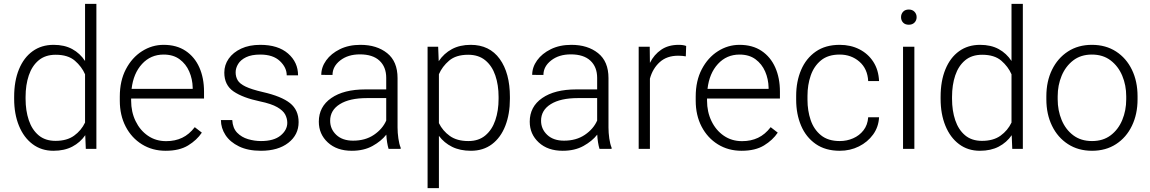

<svg xmlns="http://www.w3.org/2000/svg" viewBox="-20 -770 5948 993"><path d="M53.2 -258.8V-269Q53.2 -351.1 78.1 -411.6Q103 -472.2 148.7 -505.1Q194.3 -538.1 257.3 -538.1Q313.5 -538.1 353.8 -516.1Q394 -494.1 419.9 -454.6V-750H478.5V0H423.8L420.9 -70.8Q395 -33.2 354 -11.7Q313 9.8 256.3 9.8Q194.3 9.8 148.7 -24.4Q103 -58.6 78.1 -119.4Q53.2 -180.2 53.2 -258.8ZM112.3 -269V-258.8Q112.3 -197.8 128.9 -148.4Q145.5 -99.1 179.7 -70.3Q213.9 -41.5 267.1 -41.5Q326.2 -41.5 363.3 -68.4Q400.4 -95.2 419.9 -136.2V-385.7Q402.8 -425.3 367.2 -456.1Q331.5 -486.8 268.1 -486.8Q214.4 -486.8 179.9 -458Q145.5 -429.2 128.9 -379.9Q112.3 -330.6 112.3 -269Z M836.9 9.8Q768.1 9.8 714.4 -23.4Q660.6 -56.6 630.1 -115.2Q599.6 -173.8 599.6 -249.5V-270.5Q599.6 -352.1 631.1 -412.1Q662.6 -472.2 714.4 -505.1Q766.1 -538.1 826.2 -538.1Q893.6 -538.1 940.2 -506.8Q986.8 -475.6 1011 -421.1Q1035.2 -366.7 1035.2 -295.9V-260.3H658.2V-249.5Q658.2 -191.4 681.2 -143.8Q704.1 -96.2 744.9 -68.1Q785.6 -40 839.4 -40Q885.7 -40 922.1 -57.4Q958.5 -74.7 987.3 -112.3L1023.9 -84Q998 -45.4 952.9 -17.8Q907.7 9.8 836.9 9.8ZM826.2 -487.8Q759.3 -487.8 714.6 -439.2Q669.9 -390.6 660.6 -310.5H976.6V-316.9Q975.6 -361.3 958.7 -400.1Q941.9 -439 908.9 -463.4Q876 -487.8 826.2 -487.8Z M1465.8 -134.8Q1465.8 -156.7 1455.1 -177.5Q1444.3 -198.2 1413.8 -215.8Q1383.3 -233.4 1324.7 -245.6Q1236.3 -264.2 1188.2 -296.9Q1140.1 -329.6 1140.1 -394.5Q1140.1 -434.1 1162.8 -466.6Q1185.5 -499 1227.3 -518.6Q1269 -538.1 1326.2 -538.1Q1418 -538.1 1469.7 -493.2Q1521.5 -448.2 1521.5 -380.4H1462.9Q1462.9 -420.9 1427.5 -454.3Q1392.1 -487.8 1326.2 -487.8Q1280.8 -487.8 1252.7 -474.1Q1224.6 -460.4 1211.7 -439.2Q1198.7 -418 1198.7 -396Q1198.7 -373 1209.2 -355Q1219.7 -336.9 1250 -322.3Q1280.3 -307.6 1339.4 -293.9Q1435.5 -272 1480 -236.6Q1524.4 -201.2 1524.4 -138.2Q1524.4 -72.8 1471.4 -31.5Q1418.5 9.8 1329.6 9.8Q1262.7 9.8 1216.3 -12.7Q1169.9 -35.2 1146.2 -71.5Q1122.6 -107.9 1122.6 -148.9H1181.2Q1183.6 -107.4 1206.5 -83.7Q1229.5 -60.1 1262.9 -50.3Q1296.4 -40.5 1329.6 -40.5Q1396.5 -40.5 1431.2 -69.1Q1465.8 -97.7 1465.8 -134.8Z M1989.7 0Q1985.4 -13.7 1982.2 -33.4Q1979 -53.2 1978 -73.7Q1951.7 -40 1906.7 -15.1Q1861.8 9.8 1799.3 9.8Q1722.2 9.8 1675.5 -33.2Q1628.9 -76.2 1628.9 -140.6Q1628.9 -218.3 1693.4 -262.9Q1757.8 -307.6 1869.6 -307.6H1977.5V-367.2Q1977.5 -423.8 1942.6 -456.3Q1907.7 -488.8 1841.3 -488.8Q1779.8 -488.8 1739.7 -457.5Q1699.7 -426.3 1699.7 -382.3L1641.6 -382.8Q1641.6 -422.4 1667 -457.8Q1692.4 -493.2 1738 -515.6Q1783.7 -538.1 1844.2 -538.1Q1928.7 -538.1 1982.4 -495.1Q2036.1 -452.1 2036.1 -366.2V-110.8Q2036.1 -83.5 2040.3 -54.2Q2044.4 -24.9 2052.2 -6.3V0ZM1806.2 -42.5Q1869.6 -42.5 1914.1 -72.8Q1958.5 -103 1977.5 -146.5V-262.7H1877.9Q1788.1 -262.7 1737.8 -231.4Q1687.5 -200.2 1687.5 -145.5Q1687.5 -102.5 1719.2 -72.5Q1751 -42.5 1806.2 -42.5Z M2617.2 -269V-258.8Q2617.2 -180.2 2593.5 -119.4Q2569.8 -58.6 2524.7 -24.4Q2479.5 9.8 2415.5 9.8Q2359.4 9.8 2318.1 -10.7Q2276.9 -31.2 2250 -67.4V203.1H2191.4V-528.3H2246.1L2249 -453.6Q2275.9 -493.7 2317.1 -515.9Q2358.4 -538.1 2414.6 -538.1Q2511.7 -538.1 2564.5 -465.1Q2617.2 -392.1 2617.2 -269ZM2558.6 -258.8V-269Q2558.6 -330.6 2541.7 -379.9Q2524.9 -429.2 2490 -458Q2455.1 -486.8 2401.4 -486.8Q2338.4 -486.8 2302.7 -456.3Q2267.1 -425.8 2250 -386.2V-133.3Q2269.5 -93.3 2306.4 -66.9Q2343.3 -40.5 2402.3 -40.5Q2455.6 -40.5 2490.2 -69.6Q2524.9 -98.6 2541.7 -148.2Q2558.6 -197.8 2558.6 -258.8Z M3080.6 0Q3076.2 -13.7 3073 -33.4Q3069.8 -53.2 3068.8 -73.7Q3042.5 -40 2997.6 -15.1Q2952.6 9.8 2890.1 9.8Q2813 9.8 2766.4 -33.2Q2719.7 -76.2 2719.7 -140.6Q2719.7 -218.3 2784.2 -262.9Q2848.6 -307.6 2960.4 -307.6H3068.4V-367.2Q3068.4 -423.8 3033.4 -456.3Q2998.5 -488.8 2932.1 -488.8Q2870.6 -488.8 2830.6 -457.5Q2790.5 -426.3 2790.5 -382.3L2732.4 -382.8Q2732.4 -422.4 2757.8 -457.8Q2783.2 -493.2 2828.9 -515.6Q2874.5 -538.1 2935.1 -538.1Q3019.5 -538.1 3073.2 -495.1Q3127 -452.1 3127 -366.2V-110.8Q3127 -83.5 3131.1 -54.2Q3135.3 -24.9 3143.1 -6.3V0ZM2897 -42.5Q2960.4 -42.5 3004.9 -72.8Q3049.3 -103 3068.4 -146.5V-262.7H2968.8Q2878.9 -262.7 2828.6 -231.4Q2778.3 -200.2 2778.3 -145.5Q2778.3 -102.5 2810.1 -72.5Q2841.8 -42.5 2897 -42.5Z M3528.8 -532.2 3526.9 -478.5Q3517.6 -480 3508.3 -481Q3499 -481.9 3487.8 -481.9Q3428.7 -481.9 3392.1 -448.7Q3355.5 -415.5 3341.3 -363.3V0H3283.2V-528.3H3340.3L3341.3 -444.8Q3362.8 -487.8 3399.7 -512.9Q3436.5 -538.1 3490.2 -538.1Q3514.2 -538.1 3528.8 -532.2Z M3815.4 9.8Q3746.6 9.8 3692.9 -23.4Q3639.2 -56.6 3608.6 -115.2Q3578.1 -173.8 3578.1 -249.5V-270.5Q3578.1 -352.1 3609.6 -412.1Q3641.1 -472.2 3692.9 -505.1Q3744.6 -538.1 3804.7 -538.1Q3872.1 -538.1 3918.7 -506.8Q3965.3 -475.6 3989.5 -421.1Q4013.7 -366.7 4013.7 -295.9V-260.3H3636.7V-249.5Q3636.7 -191.4 3659.7 -143.8Q3682.6 -96.2 3723.4 -68.1Q3764.2 -40 3817.9 -40Q3864.3 -40 3900.6 -57.4Q3937 -74.7 3965.8 -112.3L4002.4 -84Q3976.6 -45.4 3931.4 -17.8Q3886.2 9.8 3815.4 9.8ZM3804.7 -487.8Q3737.8 -487.8 3693.1 -439.2Q3648.4 -390.6 3639.2 -310.5H3955.1V-316.9Q3954.1 -361.3 3937.3 -400.1Q3920.4 -439 3887.5 -463.4Q3854.5 -487.8 3804.7 -487.8Z M4323.2 -40.5Q4359.9 -40.5 4392.3 -54.7Q4424.8 -68.8 4446 -96.2Q4467.3 -123.5 4470.2 -163.6H4526.4Q4523.9 -113.3 4495.6 -74.2Q4467.3 -35.2 4422.1 -12.7Q4377 9.8 4323.2 9.8Q4249 9.8 4198.7 -25.4Q4148.4 -60.5 4123 -120.4Q4097.7 -180.2 4097.7 -253.9V-274.4Q4097.7 -348.6 4123.3 -408.4Q4148.9 -468.3 4199 -503.2Q4249 -538.1 4322.8 -538.1Q4379.4 -538.1 4424.6 -515.1Q4469.7 -492.2 4496.8 -450.2Q4523.9 -408.2 4526.4 -350.6H4470.2Q4466.8 -414.6 4424.6 -451.2Q4382.3 -487.8 4322.8 -487.8Q4262.7 -487.8 4226.1 -457.8Q4189.5 -427.7 4172.9 -379.2Q4156.2 -330.6 4156.2 -274.4V-253.9Q4156.2 -197.8 4172.6 -149.2Q4189 -100.6 4225.8 -70.6Q4262.7 -40.5 4323.2 -40.5Z M4640.1 -681.2Q4640.1 -697.8 4650.6 -709.2Q4661.1 -720.7 4680.2 -720.7Q4698.7 -720.7 4709.7 -709.2Q4720.7 -697.8 4720.7 -681.2Q4720.7 -664.6 4709.7 -653.3Q4698.7 -642.1 4680.2 -642.1Q4661.1 -642.1 4650.6 -653.3Q4640.1 -664.6 4640.1 -681.2ZM4709 -528.3V0H4650.4V-528.3Z M4844.7 -258.8V-269Q4844.7 -351.1 4869.6 -411.6Q4894.5 -472.2 4940.2 -505.1Q4985.8 -538.1 5048.8 -538.1Q5105 -538.1 5145.3 -516.1Q5185.5 -494.1 5211.4 -454.6V-750H5270V0H5215.3L5212.4 -70.8Q5186.5 -33.2 5145.5 -11.7Q5104.5 9.8 5047.9 9.8Q4985.8 9.8 4940.2 -24.4Q4894.5 -58.6 4869.6 -119.4Q4844.7 -180.2 4844.7 -258.8ZM4903.8 -269V-258.8Q4903.8 -197.8 4920.4 -148.4Q4937 -99.1 4971.2 -70.3Q5005.4 -41.5 5058.6 -41.5Q5117.7 -41.5 5154.8 -68.4Q5191.9 -95.2 5211.4 -136.2V-385.7Q5194.3 -425.3 5158.7 -456.1Q5123 -486.8 5059.6 -486.8Q5005.9 -486.8 4971.4 -458Q4937 -429.2 4920.4 -379.9Q4903.8 -330.6 4903.8 -269Z M5391.6 -256.3V-272Q5391.6 -349.1 5420.9 -409.2Q5450.2 -469.2 5503.2 -503.7Q5556.2 -538.1 5627 -538.1Q5698.7 -538.1 5752 -503.7Q5805.2 -469.2 5834.2 -409.2Q5863.3 -349.1 5863.3 -272V-256.3Q5863.3 -179.7 5834.2 -119.4Q5805.2 -59.1 5752.2 -24.7Q5699.2 9.8 5627.9 9.8Q5556.6 9.8 5503.4 -24.7Q5450.2 -59.1 5420.9 -119.4Q5391.6 -179.7 5391.6 -256.3ZM5450.2 -272V-256.3Q5450.2 -198.7 5470.7 -149.4Q5491.2 -100.1 5530.8 -70.3Q5570.3 -40.5 5627.9 -40.5Q5685.1 -40.5 5724.4 -70.3Q5763.7 -100.1 5784.2 -149.4Q5804.7 -198.7 5804.7 -256.3V-272Q5804.7 -329.1 5784.2 -378.2Q5763.7 -427.2 5724.1 -457.5Q5684.6 -487.8 5627 -487.8Q5569.8 -487.8 5530.5 -457.5Q5491.2 -427.2 5470.7 -378.2Q5450.2 -329.1 5450.2 -272Z"/></svg>

Font: Vazirmatn FD ExtraLight
Style: Regular
Weight: 200
Designer: Saber Rastikerdar
Foundry: Saber Rastikerdar
Version: Version 33.003